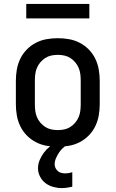

<svg xmlns="http://www.w3.org/2000/svg" viewBox="-20 -737 590 980"><path d="M275 12Q246 12 217.5 7Q189 2 163 -11.5Q137 -25 116.5 -46Q96 -67 83.5 -93Q71 -119 66 -147.5Q61 -176 61 -205V-325Q61 -354 66 -382.5Q71 -411 83.5 -437Q96 -463 116.5 -484Q137 -505 163 -518.5Q189 -532 217.5 -537Q246 -542 275 -542Q304 -542 332.5 -537Q361 -532 387 -518.5Q413 -505 433.5 -484Q454 -463 466.5 -437Q479 -411 484 -382.5Q489 -354 489 -325V-205Q489 -176 484 -147.5Q479 -119 466.5 -93Q454 -67 433.5 -46Q413 -25 387 -11.5Q361 2 332.5 7Q304 12 275 12ZM275 -73Q292 -73 308.5 -76.5Q325 -80 339 -89Q353 -98 364 -111Q375 -124 381.5 -139.5Q388 -155 390 -171.5Q392 -188 392 -205V-325Q392 -342 390 -358.5Q388 -375 381.5 -390.5Q375 -406 364 -419Q353 -432 339 -441Q325 -450 308.5 -453.5Q292 -457 275 -457Q258 -457 241.5 -453.5Q225 -450 211 -441Q197 -432 186 -419Q175 -406 168.5 -390.5Q162 -375 160 -358.5Q158 -342 158 -325V-205Q158 -188 160 -171.5Q162 -155 168.5 -139.5Q175 -124 186 -111Q197 -98 211 -89Q225 -80 241.5 -76.5Q258 -73 275 -73ZM295 223Q273 223 251.5 217Q230 211 212.5 198Q195 185 184.5 164.5Q174 144 174 122Q174 100 182.5 80Q191 60 203.5 43Q216 26 233 12Q250 -2 268 -12H326V0Q312 8 300.5 19Q289 30 280.5 43Q272 56 265.5 71Q259 86 259 102Q259 112 263.5 121Q268 130 275.5 136.5Q283 143 293 145.5Q303 148 313 148Q322 148 331 146.5Q340 145 349 142V216Q336 219 322.5 221Q309 223 295 223ZM114 -643V-717H436V-643Z"/></svg>

Font: Lode Dark
Style: Bold
Weight: 700
Monospace: yes
Designer: Belleve Invis
Foundry: Belleve Invis
Version: Version 29.2.0; ttfautohint (v1.8.3)